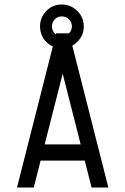

<svg xmlns="http://www.w3.org/2000/svg" viewBox="-20 -846 565 866"><path d="M160.6 -727.1Q160.6 -768.1 189 -796.9Q217.3 -825.7 258.3 -825.7Q299.3 -825.7 328.6 -796.6Q357.9 -767.6 357.9 -726.8Q357.9 -686 328.6 -657.2Q299.3 -628.4 258.3 -628.4Q231 -628.4 208.5 -641.6Q186 -654.8 173.3 -677.2Q160.6 -699.7 160.6 -727.1ZM258.8 -682.1Q271 -682.1 281.2 -688Q291.5 -693.8 297.9 -704.3Q304.2 -714.8 304.2 -727.1Q304.2 -745.6 290.8 -758.8Q277.3 -772 258.5 -772Q239.7 -772 227.1 -758.8Q214.4 -745.6 214.4 -726.8Q214.4 -708 227.1 -695.1Q239.7 -682.1 258.8 -682.1ZM181.6 -194.8H343.8L262.7 -513.7ZM132.3 0H56.6L233.4 -695.8H292L468.8 0H393.1L362.3 -121.6H163.1Z"/></svg>

Font: Anka/Coder Condensed
Style: Regular
Weight: 400
Width: 4
Monospace: yes
Version: Version 1.100